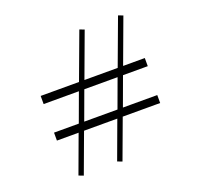

<svg xmlns="http://www.w3.org/2000/svg" viewBox="-125 -850 1036 998"><g transform="rotate(-20 392.5 -351.0)"><path d="M105 -209V-253H242L300 -411H105V-456H317L412 -712L438 -702L347 -456H531L626 -712L652 -702L561 -456H681V-411H544L486 -253H676V-209H469L388 10L362 0L439 -209H255L174 10L148 0L225 -209ZM272 -253H456L514 -411H330Z"/></g></svg>

Font: Dihjauti
Style: Bold
Weight: 700
Designer: T. Christopher White
Version: Version 3.0.0